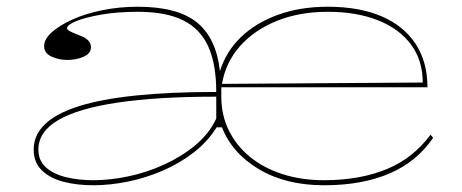

<svg xmlns="http://www.w3.org/2000/svg" viewBox="-20 -535 1371 570"><path d="M257 15Q208 15 168 4.5Q128 -6 104 -29.5Q80 -53 80 -91Q80 -177 213.5 -219.5Q347 -262 622 -262Q622 -344 598.5 -396.5Q575 -449 524 -474.5Q473 -500 389 -500Q328 -500 280 -491.5Q232 -483 205.5 -472Q179 -461 179 -451Q179 -447 187 -442.5Q195 -438 216 -430Q250 -418 250 -395Q250 -376 228 -366.5Q206 -357 180 -357Q155 -357 133 -367Q111 -377 111 -398Q111 -419 134 -439.5Q157 -460 196 -477.5Q235 -495 285 -505Q335 -515 389 -515Q507 -515 564.5 -468.5Q622 -422 633 -324Q651 -382 695 -424.5Q739 -467 805 -491Q871 -515 953 -515Q1047 -515 1113 -486.5Q1179 -458 1214 -404.5Q1249 -351 1249 -276H637V-248Q637 -193 659.5 -147.5Q682 -102 722.5 -69Q763 -36 819 -18Q875 0 942 0Q996 0 1043 -8.5Q1090 -17 1129.5 -33.5Q1169 -50 1201 -75.5Q1233 -101 1258 -135L1266 -126Q1242 -91 1210 -64.5Q1178 -38 1137.5 -20.5Q1097 -3 1048.5 6Q1000 15 942 15Q829 15 749 -32.5Q669 -80 639 -157H623Q597 -115 556 -83Q515 -51 464.5 -29Q414 -7 360.5 4Q307 15 257 15ZM257 0Q307 0 361.5 -11.5Q416 -23 467.5 -46.5Q519 -70 560 -104Q601 -138 622 -183V-248Q447 -248 329.5 -230.5Q212 -213 153 -178.5Q94 -144 94 -91Q94 -58 116.5 -38Q139 -18 176 -9Q213 0 257 0ZM639 -286 1235 -290Q1235 -356 1200 -403Q1165 -450 1101.5 -475Q1038 -500 953 -500Q869 -500 802 -473Q735 -446 692.5 -398Q650 -350 639 -286Z"/></svg>

Font: Kalnia SemiExpanded Thin
Style: Regular
Weight: 250
Width: 6
Designer: Frida Medrano
Foundry: Frida Medrano
Version: Version 1.105